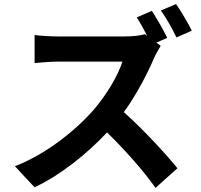

<svg xmlns="http://www.w3.org/2000/svg" viewBox="-20 -866 980 938"><path d="M882 -780C868 -804 853 -828 840 -846L766 -815C779 -797 793 -774 807 -750C820 -727 833 -703 842 -683L917 -716C909 -733 896 -756 882 -780ZM101 -2 149 49C278 -12 403 -113 503 -219C591 -133 679 -34 740 52L793 4L847 -44C791 -113 678 -236 585 -318C648 -405 700 -506 732 -581C741 -602 758 -630 765 -642L744 -658L797 -681C781 -715 746 -776 722 -813L648 -781C665 -755 683 -722 699 -691L688 -699C669 -693 632 -688 591 -688C549 -688 308 -688 259 -688C231 -688 174 -691 149 -695V-558C168 -559 220 -565 259 -565C300 -565 540 -565 578 -565C557 -497 500 -402 438 -330C350 -229 204 -112 53 -54Z"/></svg>

Font: GenSekiGothic2 TW B
Style: Regular
Weight: 700
Version: Version 2.100;PS 2.1;hotconv 16.6.51;makeotf.lib2.5.65220 DE